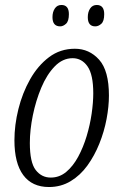

<svg xmlns="http://www.w3.org/2000/svg" viewBox="-20 -742 483 772"><path d="M177 10Q109 10 73.5 -38Q38 -86 38 -178Q38 -239 54 -303.5Q70 -368 101 -423Q132 -478 177 -512Q222 -546 281 -546Q339 -546 378.5 -502Q418 -458 418 -358Q418 -314 408.5 -263.5Q399 -213 379.5 -164.5Q360 -116 331.5 -76.5Q303 -37 264 -13.5Q225 10 177 10ZM184 -28Q219 -28 246.5 -51Q274 -74 294.5 -112Q315 -150 328.5 -195Q342 -240 348.5 -285Q355 -330 355 -367Q355 -442 332 -475Q309 -508 272 -508Q232 -508 200 -475Q168 -442 146 -389.5Q124 -337 112 -278Q100 -219 100 -167Q100 -89 123.5 -58.5Q147 -28 184 -28ZM363 -636Q333 -636 333 -673Q333 -694 342.5 -708Q352 -722 369 -722Q399 -722 399 -685Q399 -657 387.5 -646.5Q376 -636 363 -636ZM222 -636Q191 -636 191 -673Q191 -694 200.5 -708Q210 -722 227 -722Q257 -722 257 -685Q257 -657 245.5 -646.5Q234 -636 222 -636Z"/></svg>

Font: Noto Serif ExtraCondensed Light
Style: Italic
Weight: 300
Width: 2
Italic angle: -12°
Designer: Monotype Design Team
Foundry: Monotype Imaging Inc.
Version: Version 2.014; ttfautohint (v1.8.4.7-5d5b)